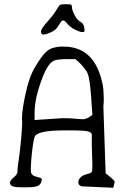

<svg xmlns="http://www.w3.org/2000/svg" viewBox="-20 -889 596 908"><path d="M216.8 -734.4Q197.3 -725.6 185.5 -725.6Q173.8 -725.6 173.8 -739.3Q173.8 -752.9 202.6 -784.7Q231.4 -816.4 245.1 -839.4Q258.8 -862.3 264.2 -865.7Q269.5 -869.1 290.5 -869.1Q311.5 -869.1 315.9 -867.2Q320.3 -865.2 320.3 -854Q320.3 -842.8 332.5 -818.4Q344.7 -793.9 359.9 -786.1Q375 -778.3 377.9 -761.2Q380.9 -744.1 379.4 -740.7Q377.9 -737.3 368.2 -737.3Q358.4 -737.3 334.5 -749Q310.5 -760.7 294.2 -781.7Q277.8 -802.7 265.9 -782.2Q253.9 -761.7 245.1 -752.4Q236.3 -743.2 216.8 -734.4ZM522.5 -29.3 515.6 -1 366.2 -7.8Q351.6 -11.7 350.6 -25.4Q350.6 -26.4 350.6 -27.3Q350.6 -40 360.4 -49.8Q371.1 -60.5 389.6 -64.9Q408.2 -69.3 413.1 -75.2Q417 -79.1 417 -108.4Q417 -121.1 416 -136.7Q414.1 -180.7 414.1 -205.1Q414.1 -210.9 414.1 -216.8Q414.1 -216.8 414.1 -236.3V-248Q414.1 -253.9 412.6 -257.8Q411.1 -261.7 397.9 -267.1Q384.8 -272.5 300.3 -272.5Q215.8 -272.5 183.6 -264.6Q151.4 -256.8 145 -245.1Q138.7 -233.4 130.9 -166Q126 -121.1 126 -95.7Q126 -91.8 126 -87.9Q126 -87.9 126 -77.1Q127.9 -57.6 157.2 -51.8Q171.9 -48.8 175.8 -44.9Q176.8 -43 177.7 -40Q177.7 -35.2 173.8 -25.4Q168 -10.7 149.4 -6.8Q130.9 -2.9 94.7 -2.9Q58.6 -2.9 43.5 -6.8Q28.3 -10.7 27.3 -23.4V-24.4Q27.3 -36.1 44.9 -50.3Q62.5 -64.5 62.5 -76.2V-78.1Q62.5 -78.1 62.5 -81.1Q62.5 -95.7 68.4 -130.9Q74.2 -171.9 80.1 -233.4Q84 -279.3 85 -307.6Q85 -318.4 84 -326.2Q84 -326.2 84 -333Q84 -365.2 99.6 -440.4Q117.2 -524.4 146 -572.3Q174.8 -620.1 193.4 -639.2Q211.9 -658.2 234.4 -663.6Q256.8 -668.9 268.6 -668.9Q280.3 -668.9 298.8 -668Q420.9 -658.2 459 -516.6Q467.8 -483.4 468.8 -466.8Q470.7 -437.5 470.7 -418Q470.7 -398.4 468.8 -387.7L479.5 -69.3L502.9 -50.8Q521.5 -35.2 522.5 -29.3ZM143.6 -321.3 274.4 -330.1Q312.5 -330.1 336.4 -327.6Q360.4 -325.2 373 -325.2Q385.7 -325.2 401.4 -335L417 -345.7L410.2 -440.4Q404.3 -517.6 394.5 -542Q385.7 -560.5 362.3 -585.9L336.9 -609.4H291Q244.1 -608.4 232.4 -600.6Q203.1 -585.9 174.8 -505.9Q143.6 -419.9 143.6 -355.5Z"/></svg>

Font: Drukaatie burti
Style: Light
Weight: 300
Version: Version 0.14